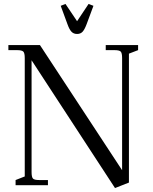

<svg xmlns="http://www.w3.org/2000/svg" viewBox="-20 -928 767 962"><path d="M22 -676.8V-702.1H180.2L591.8 -75.2V-637.2Q591.8 -662.1 585 -669.4Q578.1 -676.8 553.2 -676.8H509.8V-702.1H671.9V-676.8L626 -659.2V-13.2L556.2 14.2L138.2 -626V-65.9Q138.2 -40.5 145.3 -33.2Q152.3 -25.9 176.8 -25.9H220.2V0H58.1V-25.9L104 -43.9V-637.2Q104 -662.1 96.9 -669.4Q89.8 -676.8 64.9 -676.8ZM284.2 -898.9 308.1 -908.2 366.2 -821.8 423.8 -908.2 448.2 -898.9 414.1 -807.1Q403.8 -779.8 393.6 -768.8Q383.3 -757.8 366.2 -757.8Q349.1 -757.8 338.4 -768.8Q327.6 -779.8 317.9 -807.1Z"/></svg>

Font: Dihjauti S
Style: Regular
Weight: 400
Designer: T. Christopher White
Version: Version 3.0.0